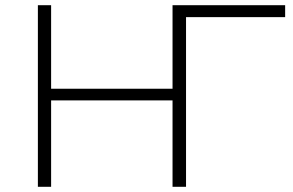

<svg xmlns="http://www.w3.org/2000/svg" viewBox="-20 -720 1129 740"><path d="M645 -700H696V0H645ZM177 0H126V-700H177ZM651 -333H171V-378H651ZM646 0V-700H1079V-654H682L697 -670V0Z"/></svg>

Font: MOST Montserrat Light
Style: Regular
Weight: 300
Designer: Julieta Ulanovsky
Foundry: Julieta Ulanovsky
Version: Version 8.000;March 11, 2024;FontCreator 15.0.0.2926 64-bit